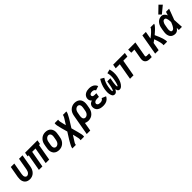

<svg xmlns="http://www.w3.org/2000/svg" viewBox="429 -2609 4643 4643"><g transform="rotate(-45 2750.0 -288.0)"><path d="M201 8Q164 8 129.5 -3.5Q95 -15 71 -39.5Q47 -64 35 -97.5Q23 -131 22.5 -168Q22 -205 28 -241L79 -530H198L144 -223Q139 -196 140.5 -168.5Q142 -141 158.5 -119.5Q175 -98 202 -98Q230 -98 253.5 -117.5Q277 -137 288.5 -163.5Q300 -190 305 -217L360 -530H479L421 -199Q414 -159 397 -121.5Q380 -84 349.5 -52.5Q319 -21 279.5 -6.5Q240 8 201 8Z M510 0 585 -424H548L567 -530H991L972 -424H937L862 0H742L818 -424H704L629 0Z M1201 8Q1159 8 1120 -6Q1081 -20 1056 -50.5Q1031 -81 1021 -120.5Q1011 -160 1015.5 -202.5Q1020 -245 1028 -287Q1034 -324 1042.5 -360Q1051 -396 1071 -429.5Q1091 -463 1122 -489Q1153 -515 1189 -526.5Q1225 -538 1263 -538H1264Q1306 -538 1344.5 -524Q1383 -510 1408.5 -479.5Q1434 -449 1444 -409.5Q1454 -370 1449 -327.5Q1444 -285 1437 -243Q1431 -206 1422.5 -170Q1414 -134 1393.5 -100Q1373 -66 1342 -40.5Q1311 -15 1274 -3.5Q1237 8 1201 8ZM1202 -98Q1229 -98 1253 -114Q1277 -130 1290.5 -154.5Q1304 -179 1310 -205Q1316 -231 1320 -257Q1325 -284 1329.5 -312Q1334 -340 1330.5 -367Q1327 -394 1308.5 -413Q1290 -432 1263 -432Q1236 -432 1212 -416Q1188 -400 1174 -375.5Q1160 -351 1154.5 -325Q1149 -299 1145 -273Q1140 -246 1135.5 -218Q1131 -190 1134 -163Q1137 -136 1155.5 -117Q1174 -98 1202 -98Z M1449 205 1453 187Q1457 161 1469.5 137Q1482 113 1494 89Q1504 70 1515 51L1520 42Q1533 19 1547 -4L1652 -171L1606 -335Q1569 -471 1576 -512L1579 -530H1698L1695 -512Q1689 -476 1720 -363L1736 -304L1782 -377Q1792 -394 1803 -410Q1814 -426 1823.5 -442.5Q1833 -459 1843 -476Q1853 -493 1857 -512L1860 -530H1979L1976 -512Q1971 -486 1959 -462Q1947 -438 1934.5 -414.5Q1922 -391 1909 -367.5Q1896 -344 1881 -321L1777 -155L1822 10Q1860 146 1853 187L1849 205H1730L1733 187Q1740 151 1709 38L1693 -21L1647 52Q1637 69 1626 85Q1615 101 1605 118L1585 151Q1575 168 1572 187L1569 205Z M1941 205 2020 -241 2036 -331Q2043 -371 2060.5 -409.5Q2078 -448 2110 -478.5Q2142 -509 2182 -523.5Q2222 -538 2263 -538H2264Q2310 -538 2352.5 -520Q2395 -502 2419.5 -465.5Q2444 -429 2448.5 -382Q2453 -335 2445 -289L2429 -199Q2422 -158 2404 -120Q2386 -82 2354 -51Q2322 -20 2281.5 -6Q2241 8 2201 8Q2154 8 2112 -10Q2106 -13 2100 -16L2061 205ZM2202 -98Q2231 -98 2256.5 -116.5Q2282 -135 2295 -162Q2308 -189 2313 -217L2329 -307Q2332 -328 2332 -349.5Q2332 -371 2325 -390Q2318 -409 2301 -420.5Q2284 -432 2263 -432Q2234 -432 2208.5 -413.5Q2183 -395 2170 -368Q2157 -341 2152 -313L2136 -223Q2132 -202 2132.5 -180.5Q2133 -159 2140 -140Q2147 -121 2164 -109.5Q2181 -98 2202 -98Z M2708 8Q2665 8 2624.5 -1.5Q2584 -11 2552.5 -35.5Q2521 -60 2507.5 -99.5Q2494 -139 2501 -181Q2506 -204 2519.5 -225Q2533 -246 2554.5 -259.5Q2576 -273 2599 -281L2602 -282L2600 -284Q2573 -304 2562 -336.5Q2551 -369 2557 -404Q2562 -436 2582.5 -464.5Q2603 -493 2634 -509.5Q2665 -526 2697 -532Q2729 -538 2761 -538Q2803 -538 2843.5 -526Q2884 -514 2913.5 -486Q2943 -458 2957 -420L2847 -382Q2828 -432 2761 -432Q2744 -432 2726.5 -429Q2709 -426 2692.5 -414.5Q2676 -403 2673 -385Q2670 -367 2680.5 -352.5Q2691 -338 2708 -333.5Q2725 -329 2744 -329H2804L2790 -249L2785 -223H2725Q2704 -223 2682.5 -219Q2661 -215 2641.5 -200.5Q2622 -186 2618 -165Q2614 -143 2628 -125.5Q2642 -108 2663.5 -103Q2685 -98 2708 -98Q2786 -98 2811 -155L2918 -110Q2901 -71 2866 -41.5Q2831 -12 2790 -2Q2749 8 2708 8Z M3101 8Q3048 8 3026.5 -45Q3005 -98 3005.5 -151Q3006 -204 3015 -258Q3039 -394 3115 -509L3204 -457Q3141 -367 3119 -242Q3117 -231 3115.5 -221Q3114 -211 3112.5 -201Q3111 -191 3110 -181L3108 -161Q3107 -150 3107 -140Q3107 -130 3107.5 -120.5Q3108 -111 3109 -99Q3110 -87 3120 -87Q3130 -87 3135 -99.5Q3140 -112 3144 -121.5Q3148 -131 3151 -142L3157 -162L3162 -183Q3165 -193 3167 -203.5Q3169 -214 3171 -224Q3173 -234 3175 -244.5Q3177 -255 3179 -265L3193 -345H3300L3286 -265Q3284 -255 3282 -244L3279 -224L3276 -203Q3275 -193 3274 -182.5Q3273 -172 3272 -162Q3271 -152 3270.5 -141.5Q3270 -131 3270 -122L3272 -99Q3272 -87 3283 -87Q3292 -87 3296.5 -98.5Q3301 -110 3304.5 -119Q3308 -128 3311.5 -137.5Q3315 -147 3317.5 -156.5Q3320 -166 3322.5 -175.5Q3325 -185 3327 -194.5Q3329 -204 3331 -213.5Q3333 -223 3335 -232.5Q3337 -242 3339 -252L3343 -271Q3363 -388 3334 -482L3435 -509Q3470 -387 3447 -258Q3440 -217 3427.5 -176.5Q3415 -136 3395.5 -97.5Q3376 -59 3342.5 -25.5Q3309 8 3267 8Q3227 8 3211 -30Q3203 -51 3198 -72Q3186 -51 3170 -30Q3141 8 3101 8Z M3626 0 3700 -424H3560L3579 -530H3979L3960 -424H3820L3745 0Z M4297 0Q4264 0 4233 -10Q4202 -20 4181 -43Q4160 -66 4154.5 -98.5Q4149 -131 4155 -164L4200 -424H4093V-530H4339L4271 -146Q4269 -136 4270.5 -126.5Q4272 -117 4279.5 -111.5Q4287 -106 4297 -106H4388L4369 0Z M4486 0 4579 -530H4698L4664 -338L4676 -347Q4693 -360 4710 -373.5Q4727 -387 4743.5 -401Q4760 -415 4776 -430Q4792 -445 4806.5 -460.5Q4821 -476 4835.5 -493Q4850 -510 4854 -530H4979Q4975 -504 4957 -482.5Q4939 -461 4920.5 -441Q4902 -421 4882 -402.5Q4862 -384 4841.5 -366Q4821 -348 4800 -330L4794 -325Q4908 -83 4894 0H4774Q4787 -70 4715 -262Q4693 -246 4671 -230Q4656 -220 4642 -209L4605 0Z M5269 -554 5208 -615 5380 -781 5454 -706ZM5170 8Q5130 8 5094 -8Q5058 -24 5037 -55.5Q5016 -87 5009.5 -126Q5003 -165 5008 -205.5Q5013 -246 5020 -287Q5026 -321 5033.5 -355.5Q5041 -390 5057.5 -423Q5074 -456 5100.5 -483Q5127 -510 5161 -524Q5195 -538 5230 -538Q5275 -538 5308.5 -509Q5342 -480 5356 -438L5357 -441L5360 -449L5364 -463Q5375 -496 5386 -530H5493L5491 -525L5486 -511L5482 -502L5479 -493L5476 -483L5472 -474Q5464 -453 5457 -432L5453 -423L5448 -409L5446 -404L5443 -395L5441 -390L5436 -376L5434 -371L5430 -362Q5421 -336 5411 -310L5406 -296L5402 -287Q5395 -269 5388 -251Q5390 -215 5392 -178Q5393 -158 5394 -139L5395 -129V-124L5396 -114V-104L5397 -89Q5399 -45 5402 0H5295V-10V-20L5296 -29V-39V-49V-59L5297 -69V-72Q5289 -61 5280 -50Q5234 8 5170 8ZM5170 -98Q5205 -98 5229.5 -131Q5254 -164 5269 -196Q5284 -228 5297 -262L5299 -268Q5299 -290 5297 -312Q5294 -349 5281.5 -390.5Q5269 -432 5230 -432Q5198 -432 5177 -400Q5156 -368 5149 -337Q5142 -306 5137 -274Q5131 -240 5125.5 -206.5Q5120 -173 5128.5 -135.5Q5137 -98 5170 -98Z"/></g></svg>

Font: Iosevka SS08
Style: Bold Italic
Weight: 700
Italic angle: -10°
Monospace: yes
Designer: Belleve Invis
Foundry: Belleve Invis
Version: 2.1.0; ttfautohint (v1.8.2)